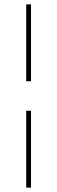

<svg xmlns="http://www.w3.org/2000/svg" viewBox="-20 -739 261 879"><path d="M122 120H100V-232H122ZM122 -367H100V-719H122Z"/></svg>

Font: Elsie Swash Caps Black
Style: Regular
Weight: 900
Designer: Alejandro Inler
Foundry: Alejandro Inler
Version: 1.003